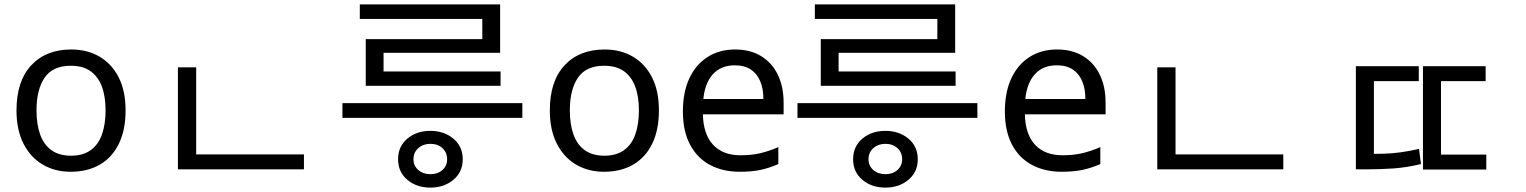

<svg xmlns="http://www.w3.org/2000/svg" viewBox="-20 -771 6938 873"><path d="M551 -269Q551 -180 520.5 -117.5Q490 -55 434 -22.5Q378 10 301 10Q230 10 174.5 -22.5Q119 -55 87 -117.5Q55 -180 55 -269Q55 -402 122 -474Q189 -546 304 -546Q377 -546 432.5 -513.5Q488 -481 519.5 -419.5Q551 -358 551 -269ZM146 -269Q146 -206 162.5 -159.5Q179 -113 214 -88Q249 -63 303 -63Q357 -63 392 -88Q427 -113 443.5 -159.5Q460 -206 460 -269Q460 -333 443 -378Q426 -423 391.5 -447.5Q357 -472 302 -472Q220 -472 183 -418Q146 -364 146 -269Z M789 -69H1362V-1H789ZM789 -465H872V-43H789Z M1937 82Q1874 82 1832 46.5Q1790 11 1790 -47Q1790 -105 1832 -140.5Q1874 -176 1937 -176Q1999 -176 2041.5 -140.5Q2084 -105 2084 -47Q2084 11 2041.5 46.5Q1999 82 1937 82ZM1937 21Q1970 21 1991.5 2Q2013 -17 2013 -47Q2013 -78 1991.5 -97.5Q1970 -117 1937 -117Q1904 -117 1882 -97.5Q1860 -78 1860 -47Q1860 -17 1882 2Q1904 21 1937 21ZM2355 -235H1537V-302H2355ZM2256 -381H1643V-593H2173V-707H2254V-531H1724V-446H2256ZM2254 -685H1616V-751H2254Z M2976 -269Q2976 -180 2945.5 -117.5Q2915 -55 2859 -22.5Q2803 10 2726 10Q2655 10 2599.5 -22.5Q2544 -55 2512 -117.5Q2480 -180 2480 -269Q2480 -402 2547 -474Q2614 -546 2729 -546Q2802 -546 2857.5 -513.5Q2913 -481 2944.5 -419.5Q2976 -358 2976 -269ZM2571 -269Q2571 -206 2587.5 -159.5Q2604 -113 2639 -88Q2674 -63 2728 -63Q2782 -63 2817 -88Q2852 -113 2868.5 -159.5Q2885 -206 2885 -269Q2885 -333 2868 -378Q2851 -423 2816.5 -447.5Q2782 -472 2727 -472Q2645 -472 2608 -418Q2571 -364 2571 -269Z M3322 -546Q3391 -546 3440.5 -516Q3490 -486 3516.5 -431.5Q3543 -377 3543 -304V-251H3176Q3178 -160 3222.5 -112.5Q3267 -65 3347 -65Q3398 -65 3437.5 -74.5Q3477 -84 3519 -102V-25Q3478 -7 3438 1.5Q3398 10 3343 10Q3267 10 3208.5 -21Q3150 -52 3117.5 -113.5Q3085 -175 3085 -264Q3085 -352 3114.5 -415Q3144 -478 3197.5 -512Q3251 -546 3322 -546ZM3321 -474Q3258 -474 3221.5 -433.5Q3185 -393 3178 -321H3451Q3451 -367 3437 -401Q3423 -435 3394.5 -454.5Q3366 -474 3321 -474Z M4006 82Q3943 82 3901 46.5Q3859 11 3859 -47Q3859 -105 3901 -140.5Q3943 -176 4006 -176Q4068 -176 4110.5 -140.5Q4153 -105 4153 -47Q4153 11 4110.5 46.5Q4068 82 4006 82ZM4006 21Q4039 21 4060.5 2Q4082 -17 4082 -47Q4082 -78 4060.5 -97.5Q4039 -117 4006 -117Q3973 -117 3951 -97.5Q3929 -78 3929 -47Q3929 -17 3951 2Q3973 21 4006 21ZM4424 -235H3606V-302H4424ZM4325 -381H3712V-593H4242V-707H4323V-531H3793V-446H4325ZM4323 -685H3685V-751H4323Z M4786 -546Q4855 -546 4904.5 -516Q4954 -486 4980.5 -431.5Q5007 -377 5007 -304V-251H4640Q4642 -160 4686.5 -112.5Q4731 -65 4811 -65Q4862 -65 4901.5 -74.5Q4941 -84 4983 -102V-25Q4942 -7 4902 1.5Q4862 10 4807 10Q4731 10 4672.5 -21Q4614 -52 4581.5 -113.5Q4549 -175 4549 -264Q4549 -352 4578.5 -415Q4608 -478 4661.5 -512Q4715 -546 4786 -546ZM4785 -474Q4722 -474 4685.5 -433.5Q4649 -393 4642 -321H4915Q4915 -367 4901 -401Q4887 -435 4858.5 -454.5Q4830 -474 4785 -474Z M5242 -69H5815V-1H5242ZM5242 -465H5325V-43H5242Z M6145 -470H6431V-402H6227V-38H6145ZM6450 -470H6735V-402H6532V-38H6450ZM6450 -68H6738V0H6450ZM6145 -71H6191Q6232 -71 6270.5 -72Q6309 -73 6349 -78.5Q6389 -84 6432 -94L6441 -25Q6374 -9 6314 -5Q6254 -1 6191 -1H6145Z"/></svg>

Font: lkorean05
Style: Book
Weight: 400
Designer: Jelle Bosma - Monotype Design Team
Foundry: Monotype Imaging Inc.
Version: Version 2.003